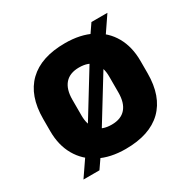

<svg xmlns="http://www.w3.org/2000/svg" viewBox="-132 -655 811 817"><g transform="rotate(-30 274.0 -246.0)"><path d="M274 13.5Q199 13.5 145.2 -14.2Q91.5 -42 62.2 -93Q33 -144 33 -212.5V-273Q33 -387 94.8 -446.5Q156.5 -506 274 -506Q349.5 -506 403.5 -478.2Q457.5 -450.5 486.2 -399.8Q515 -349 515 -280V-219.5Q515 -106 453.5 -46.2Q392 13.5 274 13.5ZM52.5 36 129.5 -76.5 163.5 -121 346.5 -419 370.5 -459.5 417 -527.5H495.5L420 -416.5L389 -374L206.5 -77L182 -38L131 36ZM274 -106Q320 -106 343.2 -132.8Q366.5 -159.5 366.5 -210.5V-289Q366.5 -334.5 344.2 -360.5Q322 -386.5 274 -386.5Q228.5 -386.5 205 -359.8Q181.5 -333 181.5 -282V-203.5Q181.5 -158 204 -132Q226.5 -106 274 -106Z"/></g></svg>

Font: Anek Odia
Style: Bold
Weight: 700
Designer: Yesha Goshar & Mahesh Sahu (Odia), Yesha Goshar (Latin)
Foundry: Ek Type
Version: Version 1.003